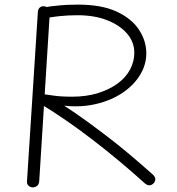

<svg xmlns="http://www.w3.org/2000/svg" viewBox="-20 -798 768 832"><path d="M144 -745Q145 -759 152 -765Q159 -771 168 -771Q173 -771 178 -769.5Q183 -768 187.5 -764.5Q192 -761 194 -756.5Q196 -752 196 -745L150 -13Q149 1 140.5 7.5Q132 14 122 14Q113 14 104.5 7.5Q96 1 97 -13ZM187 -721Q181 -720 176 -722Q171 -724 167 -727Q163 -730 161 -734.5Q159 -739 159 -743Q159 -752 169.5 -760.5Q180 -769 204 -771Q247 -776 272 -777Q297 -778 318 -778Q420 -778 485 -748Q550 -718 582 -669.5Q614 -621 614 -567Q614 -517 586.5 -472.5Q559 -428 510.5 -395.5Q462 -363 397 -347.5Q332 -332 258 -340Q309 -307 355 -273.5Q401 -240 447.5 -204.5Q494 -169 542 -128.5Q590 -88 644 -40Q648 -36 650.5 -31Q653 -26 653 -21Q653 -15 649.5 -9Q646 -3 640 1Q634 5 628 5Q623 5 618 3Q613 1 607 -4Q553 -53 496 -100.5Q439 -148 380.5 -193Q322 -238 264.5 -277.5Q207 -317 154 -349L165 -390Q178 -389 210 -384Q242 -379 292 -379Q356 -379 406 -395Q456 -411 491 -437Q526 -463 544 -497.5Q562 -532 562 -569Q562 -616 530.5 -652.5Q499 -689 444 -710.5Q389 -732 316 -732Q293 -732 275 -731Q257 -730 237.5 -728Q218 -726 187 -721Z"/></svg>

Font: Playpen Sans ExtraLight
Style: Regular
Weight: 250
Designer: Laura Meseguer, Veronika Burian, José Scaglione
Foundry: TypeTogether
Version: Version 1.001